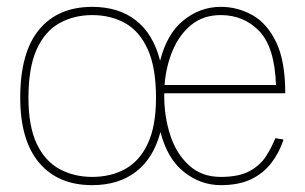

<svg xmlns="http://www.w3.org/2000/svg" viewBox="-20 -530 891 560"><path d="M249 10Q149 10 94 -55.5Q39 -121 39 -245Q39 -377 94 -443.5Q149 -510 249 -510Q326 -510 376.5 -470.5Q427 -431 447 -353Q467 -432 515.5 -471Q564 -510 624 -510Q673 -510 716 -486Q759 -462 785.5 -407Q812 -352 812 -258H459Q459 -254 459 -250Q459 -190 476.5 -136Q494 -82 531 -48Q568 -14 624 -14Q676 -14 707 -30.5Q738 -47 755 -73Q772 -99 783 -127L807 -123Q795 -86 772 -55.5Q749 -25 713 -7.5Q677 10 624 10Q565 10 516.5 -28.5Q468 -67 448 -145Q428 -69 377 -29.5Q326 10 249 10ZM249 -14Q303 -14 345 -37Q387 -60 411 -111Q435 -162 435 -245Q435 -333 411 -386Q387 -439 345 -462.5Q303 -486 249 -486Q196 -486 153.5 -462.5Q111 -439 87 -386Q63 -333 63 -245Q63 -162 87 -111Q111 -60 153.5 -37Q196 -14 249 -14ZM624 -486Q573 -486 538 -457.5Q503 -429 483.5 -382.5Q464 -336 460 -282H785Q781 -393 736 -439.5Q691 -486 624 -486Z"/></svg>

Font: Haskoy Thin
Style: Regular
Weight: 100
Designer: Ertekin Erdin
Foundry: Ertekin Erdin
Version: Version 2.000; ttfautohint (v1.8.4.7-5d5b)